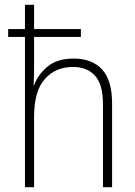

<svg xmlns="http://www.w3.org/2000/svg" viewBox="-20 -780 564 800"><path d="M122 -760V-659H317V-626H122V-500Q122 -478 121.5 -461.5Q121 -445 120 -425H122Q138 -469 178 -502.5Q218 -536 287 -536Q364 -536 405.5 -490.5Q447 -445 447 -350V0H409V-346Q409 -428 376 -464.5Q343 -501 284 -501Q211 -501 166.5 -450.5Q122 -400 122 -293V0H84V-626H14V-659H84V-760Z"/></svg>

Font: Noto Sans Arabic UI SmCn XLt
Style: Regular
Weight: 200
Width: 4
Designer: Monotype Design Team, Nadine Chahine and Nizar Qandah
Foundry: Monotype Imaging Inc.
Version: Version 2.010; ttfautohint (v1.8.4.7-5d5b)